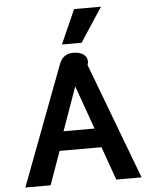

<svg xmlns="http://www.w3.org/2000/svg" viewBox="-62 -1009 838 1060"><g transform="rotate(-5 357.0 -479.0)"><path d="M284 -660Q305 -718 362 -718Q398 -718 419 -703Q440 -688 440 -662Q440 -656 436 -644L679 0H539L473 -185H241L175 0H35ZM444 -291 358 -532 272 -291ZM389 -958H538L414 -769H305Z"/></g></svg>

Font: Niramit
Style: Bold
Weight: 700
Designer: Katatrad Aksorn Co.,Ltd.
Foundry: Cadson Demak Co.,Ltd.
Version: Version 1.001; ttfautohint (v1.6)